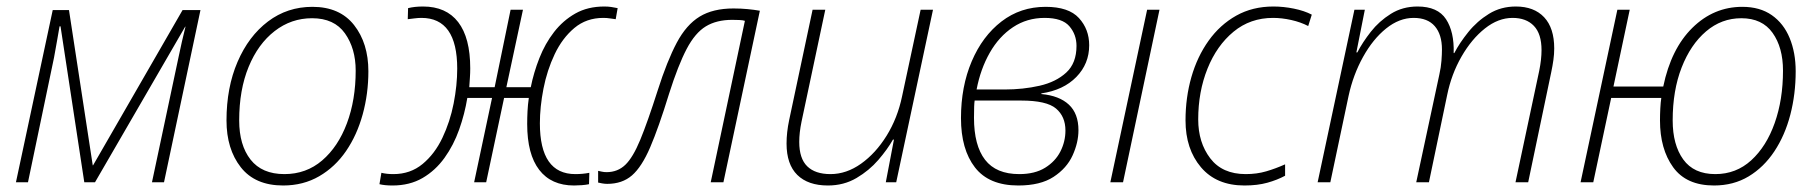

<svg xmlns="http://www.w3.org/2000/svg" viewBox="-20 -560 5591 590"><path d="M29 0 142 -529H192L265 -52H266L541 -529H596L484 0H447L529 -386Q534 -410 539 -432Q544 -454 550 -478H549L272 0H239L166 -479H163Q159 -456 155 -433Q151 -410 146 -383L66 0Z M850 10Q764 10 720 -46Q676 -102 676 -190Q676 -291 710 -370Q744 -449 803.5 -494Q863 -539 940 -539Q1024 -539 1068 -483Q1112 -427 1112 -341Q1112 -272 1094.5 -208.5Q1077 -145 1043.5 -96Q1010 -47 961 -18.5Q912 10 850 10ZM854 -25Q921 -25 970 -67Q1019 -109 1046 -181Q1073 -253 1073 -343Q1073 -411 1040 -457.5Q1007 -504 939 -504Q875 -504 824 -464.5Q773 -425 744 -354.5Q715 -284 715 -190Q715 -114 750 -69.5Q785 -25 854 -25Z M1186 10Q1162 10 1146 6L1152 -29Q1168 -25 1189 -25Q1241 -25 1278.5 -56Q1316 -87 1339.5 -136.5Q1363 -186 1374 -242Q1385 -298 1385 -349Q1385 -505 1275 -505Q1265 -505 1253.5 -503.5Q1242 -502 1233 -501L1234 -535Q1254 -540 1280 -540Q1351 -540 1388 -492Q1425 -444 1425 -350Q1425 -336 1424 -321.5Q1423 -307 1422 -292H1500L1549 -530H1587L1536 -292H1611Q1620 -337 1637.5 -381.5Q1655 -426 1682.5 -461.5Q1710 -497 1748 -518.5Q1786 -540 1837 -540Q1849 -540 1858.5 -538.5Q1868 -537 1878 -535L1872 -501Q1863 -502 1854 -503.5Q1845 -505 1834 -505Q1782 -505 1745 -474Q1708 -443 1684.5 -393.5Q1661 -344 1650 -287.5Q1639 -231 1639 -181Q1639 -25 1748 -25Q1759 -25 1770 -26Q1781 -27 1791 -29L1790 6Q1781 8 1768 9Q1755 10 1744 10Q1674 10 1637 -38Q1600 -86 1600 -179Q1600 -198 1601 -218Q1602 -238 1605 -259H1529L1474 0H1437L1492 -259H1416Q1408 -210 1391 -162Q1374 -114 1346 -75Q1318 -36 1278.5 -13Q1239 10 1186 10Z M1846 5Q1838 5 1830 3.5Q1822 2 1818 1V-35Q1823 -34 1829.5 -32.5Q1836 -31 1844 -31Q1878 -31 1901.5 -53.5Q1925 -76 1947.5 -130.5Q1970 -185 2001 -282Q2030 -373 2059.5 -428.5Q2089 -484 2130 -509Q2171 -534 2234 -534Q2257 -534 2277.5 -532Q2298 -530 2315 -527L2203 0H2164L2269 -496Q2263 -498 2252 -498.5Q2241 -499 2230 -499Q2182 -499 2149 -479Q2116 -459 2090 -409.5Q2064 -360 2036 -272Q2004 -168 1978 -107.5Q1952 -47 1922 -21Q1892 5 1846 5Z M2524 10Q2463 10 2430 -22.5Q2397 -55 2397 -119Q2397 -136 2399 -154Q2401 -172 2405 -191L2477 -530H2516L2443 -186Q2436 -152 2436 -124Q2436 -73 2460.5 -49Q2485 -25 2532 -25Q2581 -25 2626 -57Q2671 -89 2704.5 -143Q2738 -197 2752 -264L2809 -530H2847L2734 0H2702L2727 -131H2724Q2707 -101 2679 -68.5Q2651 -36 2612 -13Q2573 10 2524 10Z M3109 10Q3019 10 2976 -45.5Q2933 -101 2933 -197Q2933 -294 2966 -371.5Q2999 -449 3057.5 -494Q3116 -539 3193 -539Q3264 -539 3295.5 -504.5Q3327 -470 3327 -421Q3327 -364 3287.5 -323.5Q3248 -283 3180 -273V-271Q3235 -266 3264.5 -238.5Q3294 -211 3294 -160Q3294 -122 3276 -82.5Q3258 -43 3217.5 -16.5Q3177 10 3109 10ZM2981 -285H3067Q3124 -285 3174.5 -296.5Q3225 -308 3256.5 -337Q3288 -366 3288 -419Q3288 -454 3266 -479.5Q3244 -505 3190 -505Q3136 -505 3093 -476.5Q3050 -448 3021.5 -398Q2993 -348 2981 -285ZM3112 -25Q3160 -25 3191.5 -44.5Q3223 -64 3238.5 -94.5Q3254 -125 3254 -159Q3254 -202 3225 -226.5Q3196 -251 3118 -251H2975Q2974 -245 2973.5 -232Q2973 -219 2973 -198Q2973 -113 3007 -69Q3041 -25 3112 -25Z M3392 0 3505 -530H3543L3431 0Z M3804 10Q3718 10 3670.5 -46Q3623 -102 3623 -190Q3623 -260 3641 -323Q3659 -386 3694 -435Q3729 -484 3779 -512Q3829 -540 3893 -540Q3924 -540 3956 -533.5Q3988 -527 4011 -515L4000 -480Q3977 -492 3948 -498.5Q3919 -505 3892 -505Q3822 -505 3770.5 -462.5Q3719 -420 3690.5 -349Q3662 -278 3662 -193Q3662 -122 3699 -73.5Q3736 -25 3808 -25Q3842 -25 3871 -33.5Q3900 -42 3929 -55V-20Q3905 -7 3874.5 1.5Q3844 10 3804 10Z M4029 0 4142 -530H4174L4148 -399H4151Q4167 -430 4192.5 -462.5Q4218 -495 4254 -517.5Q4290 -540 4336 -540Q4398 -540 4423.5 -501Q4449 -462 4447 -397H4449Q4465 -428 4492 -461.5Q4519 -495 4555.5 -517.5Q4592 -540 4638 -540Q4694 -540 4725 -507Q4756 -474 4756 -411Q4756 -394 4753.5 -376Q4751 -358 4747 -339L4676 0H4637L4710 -343Q4717 -378 4717 -406Q4717 -456 4693.5 -480.5Q4670 -505 4628 -505Q4584 -505 4543 -472.5Q4502 -440 4471 -386Q4440 -332 4427 -268L4371 0H4332L4403 -331Q4408 -353 4409.5 -373.5Q4411 -394 4411 -408Q4411 -454 4389 -479.5Q4367 -505 4324 -505Q4280 -505 4239.5 -472.5Q4199 -440 4168.5 -385Q4138 -330 4124 -265L4068 0Z M5247 10Q5162 10 5121.5 -46Q5081 -102 5081 -190Q5081 -208 5082 -227Q5083 -246 5085 -259H4931L4876 0H4837L4950 -530H4988L4938 -294H5091Q5115 -410 5180.5 -474.5Q5246 -539 5334 -539Q5388 -539 5424.5 -513.5Q5461 -488 5479.5 -443Q5498 -398 5498 -341Q5498 -271 5481.5 -207.5Q5465 -144 5432.5 -95Q5400 -46 5353.5 -18Q5307 10 5247 10ZM5251 -25Q5315 -25 5361.5 -67.5Q5408 -110 5433.5 -182Q5459 -254 5459 -343Q5459 -414 5427 -459Q5395 -504 5331 -504Q5270 -504 5222.5 -463.5Q5175 -423 5147.5 -352.5Q5120 -282 5120 -190Q5120 -115 5152.5 -70Q5185 -25 5251 -25Z"/></svg>

Font: Noto Sans Disp ExtLt
Style: Italic
Weight: 200
Italic angle: -12°
Designer: Monotype Design Team
Foundry: Monotype Imaging Inc.
Version: Version 2.000;GOOG;noto-source:20170915:90ef993387c0